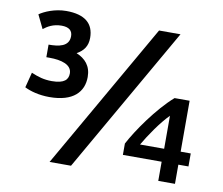

<svg xmlns="http://www.w3.org/2000/svg" viewBox="-79 -812 1065 917"><g transform="rotate(10 453.5 -354.0)"><path d="M217 8 623 -701H727L321 8ZM161 -643C120 -643 93 -626 74 -611L42 -677C66 -694 116 -716 171 -716C262 -716 305 -678 305 -609C305 -568 286 -544 254 -526C297 -508 326 -477 326 -423C326 -351 278 -297 162 -297C111 -297 69 -309 41 -323L60 -397C93 -383 121 -374 160 -374C222 -374 239 -396 239 -425C239 -468 187 -482 131 -482H115V-543C163 -543 214 -550 214 -601C214 -629 196 -643 161 -643ZM825 -149H874V-86H825V7H744V-86H556V-141C591 -208 674 -328 752 -396H825ZM628 -149H745V-309C704 -268 657 -199 628 -149Z"/></g></svg>

Font: Repo Medium
Style: Regular
Weight: 500
Designer: Stefan Peev
Foundry: Context Ltd
Version: Version 1.502